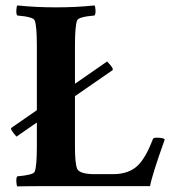

<svg xmlns="http://www.w3.org/2000/svg" viewBox="-20 -666 611 689"><path d="M39.1 -175.8Q15.6 -202.1 20.5 -207L364.3 -445.3Q389.6 -419.9 383.8 -414.1ZM249 -137.7Q249 -80.1 256.8 -60.5Q265.6 -41 320.3 -41H384.8Q443.4 -41 475.6 -73.2Q503.9 -101.6 528.3 -166Q529.3 -171.9 542 -171.9Q565.4 -171.9 571.3 -166Q523.4 -31.2 518.6 2H181.6Q151.4 2 119.6 2Q87.9 2 66.9 2.4Q45.9 2.9 42 2.9Q39.1 -2 38.6 -15.1Q38.1 -28.3 42 -33.2Q99.6 -38.1 104.5 -49.8Q112.3 -69.3 112.3 -141.6V-501Q112.3 -573.2 104.5 -592.8Q99.6 -605.5 42 -610.4Q38.1 -615.2 38.6 -628.4Q39.1 -641.6 42 -646.5Q108.4 -639.6 181.6 -639.6Q252.9 -639.6 319.3 -646.5Q322.3 -641.6 322.8 -628.4Q323.2 -615.2 319.3 -610.4Q261.7 -605.5 256.8 -592.8Q249 -573.2 249 -501Z"/></svg>

Font: Crimson
Style: Bold
Weight: 700
Version: Version 0.8 ; ttfautohint (v1.00) -l 8 -r 50 -G 200 -x 14 -D